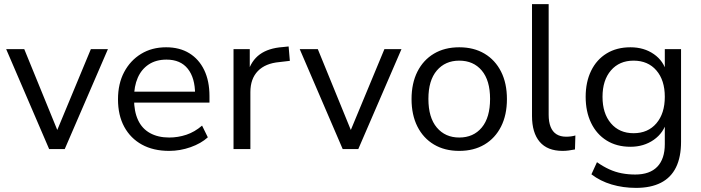

<svg xmlns="http://www.w3.org/2000/svg" viewBox="-20 -725 3409 934"><path d="M219 0 10 -486H98L272 -60H245L422 -486H505L295 0Z M803 9Q726 9 670.5 -21.5Q615 -52 584.5 -108Q554 -164 554 -242Q554 -318 584 -374.5Q614 -431 666.5 -463Q719 -495 788 -495Q854 -495 901 -466Q948 -437 973.5 -384Q999 -331 999 -257V-226H616V-279H945L929 -266Q929 -346 893.5 -390.5Q858 -435 790 -435Q739 -435 703.5 -411.5Q668 -388 650 -346.5Q632 -305 632 -250V-244Q632 -183 651.5 -141Q671 -99 710 -77.5Q749 -56 803 -56Q846 -56 886.5 -69.5Q927 -83 963 -114L991 -57Q958 -27 907 -9Q856 9 803 9Z M1116 0V-486H1195V-371H1185Q1202 -430 1244 -460.5Q1286 -491 1355 -496L1384 -499L1390 -429L1339 -423Q1271 -417 1234.5 -379.5Q1198 -342 1198 -277V0Z M1647 0 1438 -486H1526L1700 -60H1673L1850 -486H1933L1723 0Z M2214 9Q2143 9 2091 -22Q2039 -53 2010.5 -109.5Q1982 -166 1982 -243Q1982 -320 2010.5 -376.5Q2039 -433 2091 -464Q2143 -495 2214 -495Q2285 -495 2337 -464Q2389 -433 2417.5 -376.5Q2446 -320 2446 -243Q2446 -166 2417.5 -109.5Q2389 -53 2337 -22Q2285 9 2214 9ZM2214 -56Q2283 -56 2323.5 -104.5Q2364 -153 2364 -244Q2364 -334 2323.5 -382Q2283 -430 2214 -430Q2146 -430 2105 -382Q2064 -334 2064 -244Q2064 -153 2105 -104.5Q2146 -56 2214 -56Z M2717 9Q2643 9 2605.5 -35Q2568 -79 2568 -161V-705H2649V-167Q2649 -132 2658.5 -108Q2668 -84 2687 -72Q2706 -60 2734 -60Q2746 -60 2757.5 -61.5Q2769 -63 2779 -66L2777 2Q2761 5 2746.5 7Q2732 9 2717 9Z M3074 189Q3011 189 2955.5 172.5Q2900 156 2857 123L2884 64Q2914 85 2943.5 98.5Q2973 112 3004.5 118Q3036 124 3070 124Q3141 124 3177.5 86Q3214 48 3214 -24V-137H3224Q3209 -79 3160.5 -45Q3112 -11 3047 -11Q2980 -11 2931 -41.5Q2882 -72 2855.5 -127Q2829 -182 2829 -254Q2829 -326 2855.5 -380.5Q2882 -435 2931 -465Q2980 -495 3047 -495Q3113 -495 3161 -461.5Q3209 -428 3223 -371H3214V-486H3293V-35Q3293 39 3268.5 89Q3244 139 3195 164Q3146 189 3074 189ZM3062 -77Q3132 -77 3173 -125Q3214 -173 3214 -254Q3214 -335 3173 -382.5Q3132 -430 3062 -430Q2993 -430 2952 -382.5Q2911 -335 2911 -254Q2911 -173 2952 -125Q2993 -77 3062 -77Z"/></svg>

Font: NunitoSans1
Style: Book
Weight: 400
Designer: Vernon Adams
Foundry: Vernon Adams
Version: Version 3.101;gftools[0.9.27]